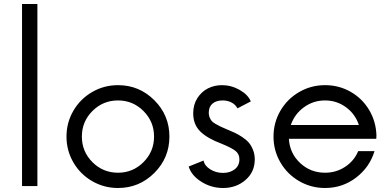

<svg xmlns="http://www.w3.org/2000/svg" viewBox="-20 -940 1973 970"><path d="M91.3 0V-919.9H168.9V0Z M576.2 9.8Q505.4 9.8 445.6 -24.9Q385.7 -59.6 350.8 -119.4Q315.9 -179.2 315.9 -250Q315.9 -320.8 350.8 -380.6Q385.7 -440.4 445.6 -475.1Q505.4 -509.8 576.2 -509.8Q683.6 -509.8 759.8 -433.6Q835.9 -357.4 835.9 -250Q835.9 -142.6 759.8 -66.4Q683.6 9.8 576.2 9.8ZM576.2 -67.4Q651.4 -67.4 704.8 -120.8Q758.3 -174.3 758.3 -250Q758.3 -325.7 704.8 -379.2Q651.4 -432.6 576.2 -432.6Q500.5 -432.6 447 -379.2Q393.6 -325.7 393.6 -250Q393.6 -174.3 447 -120.8Q500.5 -67.4 576.2 -67.4Z M1106.9 9.8Q1047.4 9.8 997.3 -21.7Q947.3 -53.2 933.1 -98.6L1008.3 -128.9Q1013.7 -102.1 1042.7 -84.2Q1071.8 -66.4 1106.9 -66.4Q1142.1 -66.4 1165.8 -84.7Q1189.5 -103 1189.5 -134.8Q1189.5 -162.6 1168.7 -178.5Q1147.9 -194.3 1097.2 -214.8Q1025.9 -241.7 991 -276.6Q956.1 -311.5 956.1 -367.7Q956.1 -411.6 977.3 -444.6Q998.5 -477.5 1031 -493.7Q1063.5 -509.8 1101.1 -509.8Q1148.4 -509.8 1190.7 -485.8Q1232.9 -461.9 1247.1 -427.7L1179.7 -392.6Q1169.4 -412.1 1149.4 -422.4Q1129.4 -432.6 1104.5 -432.6Q1072.8 -432.6 1053.7 -416.7Q1034.7 -400.9 1034.7 -370.1Q1034.7 -356.9 1039.1 -346.7Q1043.5 -336.4 1049.1 -329.3Q1054.7 -322.3 1068.6 -314.2Q1082.5 -306.2 1093.3 -301Q1104 -295.9 1127 -286.1Q1150.9 -276.4 1167 -268.8Q1183.1 -261.2 1203.9 -247.6Q1224.6 -233.9 1237.1 -219.2Q1249.5 -204.6 1258.3 -182.6Q1267.1 -160.6 1267.1 -134.8Q1267.1 -71.3 1220.5 -30.8Q1173.8 9.8 1106.9 9.8Z M1881.8 -254.9 1880.9 -238.8H1439.5Q1443.4 -166.5 1495.8 -116.9Q1548.3 -67.4 1622.1 -67.4Q1678.2 -67.4 1723.6 -97.2Q1769 -127 1789.6 -176.3H1872.1Q1847.2 -94.7 1778.6 -42.5Q1710 9.8 1622.1 9.8Q1551.3 9.8 1491.5 -24.9Q1431.6 -59.6 1396.7 -119.4Q1361.8 -179.2 1361.8 -250Q1361.8 -320.8 1396.7 -380.6Q1431.6 -440.4 1491.5 -475.1Q1551.3 -509.8 1622.1 -509.8Q1692.4 -509.8 1751.2 -476.3Q1810.1 -442.9 1845 -384.3Q1879.9 -325.7 1881.8 -254.9ZM1449.2 -308.6H1793Q1774.9 -363.8 1728 -398.2Q1681.2 -432.6 1622.1 -432.6Q1563 -432.6 1515.6 -398.2Q1468.3 -363.8 1449.2 -308.6Z"/></svg>

Font: Now
Style: Regular
Weight: 400
Designer: Alfredo Marco Pradil
Foundry: Alfredo Marco Pradil
Version: Version 1.002;PS 001.002;hotconv 1.0.88;makeotf.lib2.5.64775